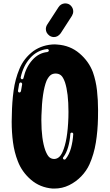

<svg xmlns="http://www.w3.org/2000/svg" viewBox="-20 -1098 640 1118"><path d="M296 0H286.6Q212.9 -5.9 160.1 -51.5Q107.4 -97 83.7 -159.4Q63.4 -211.4 55.7 -269.3Q48 -327.2 48 -389.6L49 -430.2Q50 -503 59.2 -570Q68.3 -637.1 93.1 -696.5Q118.3 -758.4 174.8 -801Q229.2 -838.6 299 -839.6Q305.9 -839.6 312.9 -838.6Q388.1 -833.7 442.6 -787.4Q497 -741.1 520.8 -678.2Q538.6 -627.2 544.8 -571.5Q551 -515.8 551 -456.9L550.5 -408.9Q549 -335.1 538.1 -267.6Q527.2 -200 501 -141.1Q483.7 -103 453.2 -71.3Q422.8 -39.6 382.7 -19.8Q342.6 0 296 0ZM108.4 -636.6Q111.9 -636.6 114.1 -638.6Q116.3 -640.6 116.8 -643.6Q130.7 -706.4 168.1 -748.3Q205.4 -790.1 255.9 -795Q259.4 -796 261.9 -798.3Q264.4 -800.5 264.4 -804Q264.4 -807.4 261.6 -809.9Q258.9 -812.4 255.4 -812.4H255Q196.5 -805.9 155.7 -760.1Q114.9 -714.4 100.5 -647V-645Q100.5 -642.6 102.2 -640.1Q104 -637.6 106.9 -636.6ZM295 -172.3Q309.4 -172.3 321.8 -181.7Q334.2 -191.1 344.1 -212.9Q373.8 -278.7 378.2 -413.4L378.7 -446.5Q378.7 -556.9 358.4 -618.8Q347.5 -649.5 334.7 -659.7Q321.8 -669.8 304 -669.8Q285.6 -669.8 273.5 -659.7Q261.4 -649.5 251 -627.7Q225.2 -563.4 221.3 -425.7L220.8 -399Q220.8 -287.1 244.1 -221.8Q256.4 -190.6 268.6 -181.4Q280.7 -172.3 295 -172.3ZM93.6 -559.4Q96.5 -559.4 98.8 -561.9Q101 -564.4 102 -566.8Q105 -586.6 108.9 -606.9V-609.4Q108.9 -612.4 106.4 -615.1Q104 -617.8 100 -617.8Q97 -617.8 95 -615.6Q93.1 -613.4 91.6 -610.4Q87.6 -590.1 84.7 -569.3V-568.3Q84.7 -565.3 86.6 -562.6Q88.6 -559.9 92.6 -559.4ZM355.4 -168.8Q358.9 -168.8 361.9 -171.8Q383.2 -198 393.6 -236.6Q404 -275.2 406.4 -316.3V-317.8Q406.4 -321.3 404.2 -323.5Q402 -325.7 399 -325.7H397.5Q394.1 -325.7 391.8 -323.5Q389.6 -321.3 389.6 -317.8Q387.1 -277.7 376.7 -241.6Q366.3 -205.4 349 -183.2Q346.5 -180.7 346.5 -177.2Q346.5 -173.8 349.5 -170.8Q352.5 -168.8 355.4 -168.8ZM294.1 -882.2Q280.7 -882.2 268.3 -890.1Q247 -905.9 247 -928.7Q247 -942.6 255 -955L320.8 -1056.4Q333.7 -1076.2 357.4 -1078.2H359.9Q380.7 -1078.2 393.6 -1063.9Q406.4 -1049.5 406.4 -1031.7Q406.4 -1018.8 399 -1005.9L333.2 -904Q316.8 -882.2 294.1 -882.2Z"/></svg>

Font: AKL FREE 002
Style: Regular
Weight: 400
Designer: AKL
Foundry: AKL
Version: Version 1.00;August 17, 2024;FontCreator 13.0.0.2675 64-bit